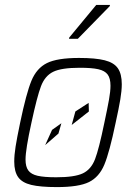

<svg xmlns="http://www.w3.org/2000/svg" viewBox="-20 -754 554 782"><path d="M38 -96Q38 -122 43.5 -157Q49 -192 62 -254Q87 -374 108 -425Q129 -476 171 -497Q213 -518 302 -518Q369 -518 406.5 -508.5Q444 -499 460 -476Q476 -453 476 -411Q476 -385 470 -349Q464 -313 451 -254Q426 -134 405 -83.5Q384 -33 342.5 -12.5Q301 8 212 8Q144 8 107 -1Q70 -10 54 -32.5Q38 -55 38 -96ZM405 -254Q418 -315 424 -348.5Q430 -382 430 -405Q430 -435 418.5 -450.5Q407 -466 380.5 -472Q354 -478 305 -478Q230 -478 196.5 -461.5Q163 -445 147 -403Q131 -361 108 -254Q84 -145 84 -104Q84 -75 95.5 -59.5Q107 -44 133.5 -38Q160 -32 209 -32Q284 -32 317.5 -48Q351 -64 367 -105.5Q383 -147 405 -254ZM272 -245 287 -300 341 -335 342 -300ZM164 -163 192 -225 230 -252 218 -210ZM261 -596 262 -601 372 -734H428L427 -729L297 -596Z"/></svg>

Font: Saira Semi Condensed ExtraLight
Style: Italic
Weight: 200
Width: 4
Italic angle: -12°
Designer: Hector Gatti with collaboration of the Omnibus-Type team
Foundry: Omnibus-Type
Version: Version 1.001; ttfautohint (v1.8)